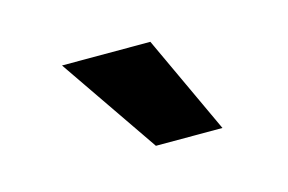

<svg xmlns="http://www.w3.org/2000/svg" viewBox="-38 -829 430 287"><g transform="rotate(-15 177.0 -685.0)"><path d="M175.3 -608.9 70.8 -761.2H207.5L278.3 -608.9Z"/></g></svg>

Font: Inter 17pt
Style: Bold
Weight: 700
Version: Version 4.001;git-66647c0bb